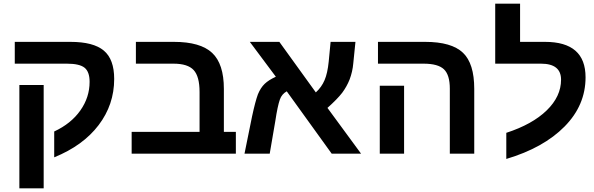

<svg xmlns="http://www.w3.org/2000/svg" viewBox="-20 -833 3223 1041"><path d="M85 -372.1H216.8V188H85ZM60.1 -487.8V-606H361.8Q486.3 -606 542.7 -558.8Q599.1 -511.7 599.1 -404.8Q599.1 -265.6 514.6 -154.5Q430.2 -43.5 273.9 20V-120.1Q365.2 -162.6 415.5 -233.9Q465.8 -305.2 465.8 -389.2Q465.8 -443.8 438.5 -465.8Q411.1 -487.8 342.8 -487.8Z M920.9 -487.8H716.8V-606H922.9Q1066.4 -606 1130.1 -546.4Q1193.8 -486.8 1193.8 -351.1V-118.2H1258.8V0H693.8V-118.2H1062V-334Q1062 -418.5 1030 -453.1Q998 -487.8 920.9 -487.8Z M1475.6 -417 1334.5 -606H1494.6L1692.4 -332Q1723.6 -360.4 1739.7 -398.2Q1755.9 -436 1762.2 -499L1772.5 -606H1907.2L1895.5 -490.2Q1891.6 -444.3 1875.5 -401.9Q1860.4 -363.8 1835.4 -330.1Q1809.1 -295.9 1755.4 -248L1937.5 0H1778.3L1534.7 -337.9Q1507.8 -322.8 1497.6 -293.9Q1484.9 -258.3 1472.7 -176.8L1442.4 0H1305.7L1346.7 -202.1Q1364.3 -283.7 1378.4 -321.8Q1393.1 -357.4 1415 -378.4Q1437 -399.4 1475.6 -417Z M2170.9 -368.2V0H2039.1V-368.2ZM2551.3 -351.1V0H2418.9V-352.1Q2418.9 -426.8 2387 -457.3Q2355 -487.8 2276.9 -487.8H2029.3V-606H2285.2Q2428.2 -606 2490.2 -546.9Q2551.3 -488.8 2551.3 -351.1Z M2725.1 28.8V-112.8Q2866.2 -158.7 2944.1 -234.4Q3022 -310.1 3022 -400.9Q3022 -487.8 2913.1 -487.8H2665V-813H2799.8V-606H2935.1Q3154.8 -606 3154.8 -414.1Q3154.8 -262.2 3041 -147Q2926.8 -31.2 2725.1 28.8Z"/></svg>

Font: Libra Sans Modern
Style: Bold
Weight: 700
Foundry: Stefan Peev, Context Ltd
Version: Version 1.000